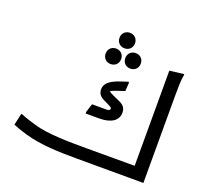

<svg xmlns="http://www.w3.org/2000/svg" viewBox="-146 -1074 1361 1257"><g transform="rotate(20 534.0 -446.0)"><path d="M554 -785C585 -785 608 -807 608 -839C608 -871 585 -893 554 -893C523 -893 500 -871 500 -839C500 -807 523 -785 554 -785ZM581 -727C581 -695 604 -673 635 -673C666 -673 689 -695 689 -727C689 -759 666 -781 635 -781C604 -781 581 -759 581 -727ZM504 -657C535 -657 558 -679 558 -711C558 -743 535 -765 504 -765C473 -765 450 -743 450 -711C450 -679 473 -657 504 -657ZM880 -748V-85H556C417 -85 273 -86 176 -115C153 -122 96 -139 74 -150H66L48 -69C73 -58 108 -46 147 -35C259 -3 386 0 508 0L972 1V-604C972 -644 972 -716 980 -752V-760ZM583 -368H480L461 -309V-297H556C641 -297 686 -331 686 -384C686 -420 666 -437 636 -450L596 -468C578 -476 566 -482 561 -489C572 -496 584 -500 601 -506L655 -524L659 -582L655 -589L601 -571C536 -549 502 -523 502 -481C502 -452 517 -433 549 -418L584 -401C598 -394 605 -391 605 -383C605 -374 599 -368 583 -368Z"/></g></svg>

Font: Kufam Arabic Latin Roman Normal
Style: Regular
Weight: 400
Designer: Wael Morcos & Artur Schmal
Version: Version 1.200;PS 001.200;hotconv 1.0.88;makeotf.lib2.5.64775